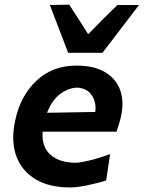

<svg xmlns="http://www.w3.org/2000/svg" viewBox="-20 -792 616 824"><path d="M279.5 12.5Q192 12.5 133 -22.5Q74 -57.5 50.2 -121.5Q26.5 -185.5 44.5 -272Q67 -380.5 136.2 -445.5Q205.5 -510.5 308 -510.5Q384 -510.5 431.8 -481.8Q479.5 -453 496.8 -402Q514 -351 497.5 -284.5Q489.5 -253.5 480 -227H163Q158 -161.5 197 -127.5Q236 -93.5 306 -93.5Q322.5 -93.5 363.5 -103.2Q404.5 -113 452.5 -130.5L435.5 -17.5Q398.5 -5.5 353.5 3.5Q308.5 12.5 279.5 12.5ZM310 -416Q271 -414 236.5 -387.2Q202 -360.5 182 -308L389 -311.5Q394 -354.5 373.2 -384.2Q352.5 -414 310 -416ZM272.5 -565.5Q253 -616.5 233.2 -668Q213.5 -719.5 194 -770.5L277 -772Q297 -741.5 317.8 -709.2Q338.5 -677 358.5 -645Q389 -677 421 -708.8Q453 -740.5 484 -770.5H576.5Q536.5 -718 497.8 -667.5Q459 -617 420 -565.5Z"/></svg>

Font: Commissioner Loud SemiBold
Style: Italic
Weight: 600
Italic angle: -12°
Designer: Kostas Bartsokas
Foundry: Kostas Bartsokas
Version: Version 1.000; ttfautohint (v1.8.3)